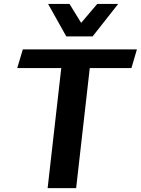

<svg xmlns="http://www.w3.org/2000/svg" viewBox="-20 -970 726 990"><path d="M372.6 0H225.6L295.9 -619.1H68.8L97.7 -715.3H686L657.7 -619.1H442.9ZM589.4 -949.7 457.5 -782.2H321.8L228 -949.7H338.4L398.4 -852.1L481.4 -949.7Z"/></svg>

Font: Proza Libre
Style: SemiBold Italic
Weight: 600
Designer: Jasper de Waard
Foundry: Jasper de Waard
Version: Version 1.000; ttfautohint (v1.4.1.8-43bc)